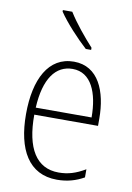

<svg xmlns="http://www.w3.org/2000/svg" viewBox="-87 -819 609 884"><g transform="rotate(10 217.5 -377.0)"><path d="M178 -764H134V-757C166 -709 226 -645 269 -606H294V-616C255 -659 209 -714 178 -764ZM226 -539C108 -539 50 -427 50 -263C50 -98 110 10 242 10C291 10 331 -2 368 -23V-61C324 -35 288 -24 244 -24C140 -24 87 -110 88 -267H386V-300C386 -428 341 -539 226 -539ZM226 -505C313 -505 350 -415 350 -300H89C96 -437 147 -505 226 -505Z"/></g></svg>

Font: Noto Sans Thai Looped Condensed ExtraLight
Style: Regular
Weight: 200
Width: 3
Designer: Sasikarn Vongin, Ben Mitchell
Foundry: The Fontpad Ltd
Version: Version 1.001